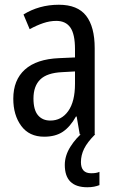

<svg xmlns="http://www.w3.org/2000/svg" viewBox="-20 -566 491 809"><path d="M228 -546Q307 -546 343 -499.5Q379 -453 379 -363V0H316L303 -75H300Q276 -32 245 -11Q214 10 166 10Q103 10 69.5 -35.5Q36 -81 36 -150Q36 -229 85 -273Q134 -317 229 -321L296 -324V-359Q296 -422 276.5 -450Q257 -478 217 -478Q190 -478 162 -468.5Q134 -459 105 -443L79 -505Q111 -525 148.5 -535.5Q186 -546 228 -546ZM296 -265 242 -262Q178 -259 149.5 -231Q121 -203 121 -151Q121 -103 140 -80.5Q159 -58 192 -58Q239 -58 267.5 -98Q296 -138 296 -213ZM321 117Q321 164 364 164Q376 164 384.5 162.5Q393 161 399 158V214Q389 218 376.5 220.5Q364 223 348 223Q253 223 253 129Q253 90 276.5 52.5Q300 15 335 -13L381 0Q348 33 334.5 60.5Q321 88 321 117Z"/></svg>

Font: Avrile Sans Condensed
Style: Regular
Weight: 400
Width: 3
Designer: Monotype Design Team
Foundry: Monotype Imaging Inc.
Version: Version 2.001;September 10, 2019;FontCreator 11.5.0.2425 64-